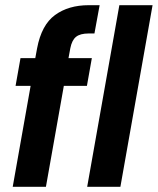

<svg xmlns="http://www.w3.org/2000/svg" viewBox="-20 -720 608 740"><path d="M29 0 98 -389H40L59 -496H116L123 -534Q140 -624 192 -662Q244 -700 322 -700H364L344 -591H322Q289 -591 273 -578Q257 -565 251 -534L244 -496H334L315 -389H226L157 0ZM316 0 440 -700H568L444 0Z"/></svg>

Font: Rethink Sans
Style: Bold Italic
Weight: 700
Italic angle: -10°
Designer: The Rethink Sans project authors (Hans Thiessen). DM Sans designed by Colophon Foundry.
Foundry: Rethink Communications LLC
Version: Version 1.001